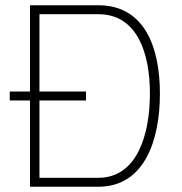

<svg xmlns="http://www.w3.org/2000/svg" viewBox="-20 -710 691 730"><path d="M550 -354C550 -204 504 -34 354 -34H130V-328H307V-362H130V-656H354C504 -656 550 -504 550 -354ZM94 -328V0H354C530 0 588 -178 588 -354C588 -530 530 -690 354 -690H94V-362H17V-328Z"/></svg>

Font: RazerF5 Thin
Style: Regular
Weight: 250
Foundry: Razer Inc.
Version: Version 2